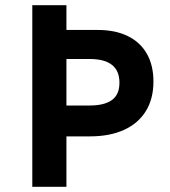

<svg xmlns="http://www.w3.org/2000/svg" viewBox="-20 -717 651 737"><path d="M104 -697H235V-602H356Q422.5 -602 470.5 -578.5Q518.5 -555 543.8 -510.5Q569 -466 569 -404Q569 -338 540 -290.8Q511 -243.5 456.2 -218.5Q401.5 -193.5 324.5 -193.5H235V0H104ZM324.5 -312Q380 -312 409.2 -332.8Q438.5 -353.5 438.5 -399.5Q438.5 -490.5 324.5 -490.5H235V-312Z"/></svg>

Font: HK Grotesk ExtraBold
Style: Regular
Weight: 800
Designer: Alfredo Marco Pradil
Foundry: Hanken Design Co.
Version: Version 3.001